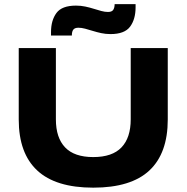

<svg xmlns="http://www.w3.org/2000/svg" viewBox="-20 -866 882 907"><path d="M420.5 20.5Q243 20.5 155.8 -60.8Q68.5 -142 68.5 -301.5V-639H244V-302Q244 -215.5 287.5 -169.8Q331 -124 420.5 -124Q510.5 -124 554 -169.8Q597.5 -215.5 597.5 -302V-639H772.5V-301.5Q772.5 -142 685.8 -60.8Q599 20.5 420.5 20.5ZM502 -705Q479 -705 458.2 -709.5Q437.5 -714 418.2 -720Q399 -726 382 -730.5Q365 -735 350.5 -735Q333.5 -735 326.5 -726.2Q319.5 -717.5 319.5 -699.5V-698H221V-714.5Q221 -770 246.8 -804.8Q272.5 -839.5 339 -839.5Q362 -839.5 383 -835Q404 -830.5 423 -824.5Q442 -818.5 458.8 -814Q475.5 -809.5 490 -809.5Q507.5 -809.5 514.2 -818.5Q521 -827.5 521.5 -845V-846.5H620.5V-831.5Q620.5 -775 594.5 -740Q568.5 -705 502 -705Z"/></svg>

Font: Anek Latin Expanded
Style: Bold
Weight: 700
Width: 7
Designer: Yesha Goshar
Foundry: Ek Type
Version: Version 1.003